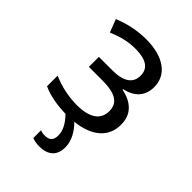

<svg xmlns="http://www.w3.org/2000/svg" viewBox="-223 -651 977 977"><g transform="rotate(45 265.0 -162.5)"><path d="M242 223C308 223 340 189 340 133C340 84 314 42 280 8C395 -4 460 -62 459 -150C460 -220 416 -266 338 -281V-285C407 -300 443 -341 443 -405C443 -493 367 -548 242 -548C177 -548 112 -533 60 -511L87 -441C148 -467 192 -475 237 -475C316 -475 353 -448 353 -397C353 -341 311 -314 231 -314H135V-242H231C324 -242 368 -217 368 -156C368 -95 321 -61 229 -61C173 -61 111 -73 54 -98V-22C97 -1 159 10 220 11C257 50 272 82 272 115C272 149 256 164 224 164C211 164 199 162 191 158V214C204 219 221 223 242 223Z"/></g></svg>

Font: Noto Sans Mono Condensed
Style: Regular
Weight: 400
Width: 3
Designer: Monotype Design Team
Foundry: Monotype Imaging Inc.
Version: Version 2.014